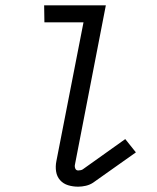

<svg xmlns="http://www.w3.org/2000/svg" viewBox="-20 -690 590 722"><path d="M274 12Q254 12 236 6.5Q218 1 206 -12.5Q194 -26 191 -45Q188 -64 192 -84L294 -606H147L146 -670H378L262 -72Q260 -64 263 -56.5Q266 -49 274 -49Q278 -49 283 -50Q288 -51 291 -53L451 -167L491 -117L330 -3Q318 5 303 8.5Q288 12 274 12Z"/></svg>

Font: Lode
Style: Italic
Weight: 400
Italic angle: -11°
Monospace: yes
Designer: Belleve Invis
Foundry: Belleve Invis
Version: Version 29.2.0; ttfautohint (v1.8.3)